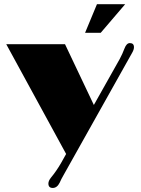

<svg xmlns="http://www.w3.org/2000/svg" viewBox="-20 -905 685 930"><path d="M214.4 -16.1Q214.4 -29.3 227.1 -44.9Q252.4 -75.2 275.4 -114.7L300.3 -159.2L10.3 -690.9H294.9L434.6 -396.5L559.6 -618.7Q573.2 -644 583 -670.2Q592.8 -696.3 608.9 -696.3Q628.9 -696.3 628.9 -676.3Q628.9 -664.6 620.1 -649.4L286.1 -53.7Q280.8 -43.9 277.3 -37.6L269 -20Q256.3 5.4 235.4 5.4Q214.4 5.4 214.4 -16.1ZM449.7 -884.8H586.4L467.8 -746.1H392.1Z"/></svg>

Font: Limelight
Style: Regular
Weight: 400
Designer: Nicole Fally
Foundry: Nicole Fally
Version: Version 1.002